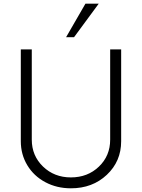

<svg xmlns="http://www.w3.org/2000/svg" viewBox="-20 -1020 776 1050"><path d="M341.3 -816.4 447.3 -1000H520L384.8 -816.4ZM367.7 9.8Q290.5 9.8 227.8 -23.7Q165 -57.1 129.4 -116.2Q93.8 -175.3 93.8 -247.6V-750H153.8V-256.3Q153.8 -168.5 215.3 -109.1Q276.9 -49.8 367.7 -49.8Q459.5 -49.8 521 -108.9Q582.5 -168 582.5 -256.3V-750H642.6V-247.6Q642.6 -137.7 564.2 -64Q485.8 9.8 367.7 9.8Z"/></svg>

Font: Now Alt Light
Style: Regular
Weight: 300
Designer: Alfredo Marco Pradil
Foundry: Alfredo Marco Pradil
Version: Version 1.002;PS 001.002;hotconv 1.0.88;makeotf.lib2.5.64775